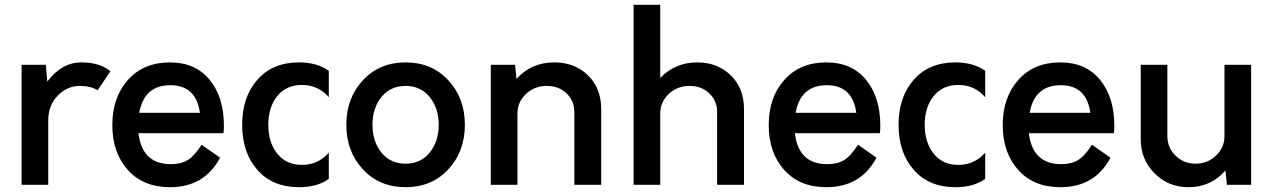

<svg xmlns="http://www.w3.org/2000/svg" viewBox="-20 -770 5303 800"><path d="M319 -510Q397 -510 440 -473L387 -394Q357 -412 313 -412Q260 -412 220.5 -371.5Q181 -331 181 -268V0H70V-500H171L177 -430Q237 -510 319 -510Z M913 -246Q913 -225 911 -215H557Q572 -86 692 -86Q734 -86 762 -103Q790 -120 820 -167L897 -113Q832 10 688 10Q577 10 512.5 -62Q448 -134 448 -249Q448 -364 513 -437Q578 -510 688 -510Q794 -510 853.5 -437.5Q913 -365 913 -246ZM690 -415Q581 -415 560 -300H813Q797 -415 690 -415Z M1226 10Q1116 10 1052.5 -62Q989 -134 989 -250Q989 -366 1052.5 -438Q1116 -510 1226 -510Q1301 -510 1350 -475V-365Q1306 -416 1238 -416Q1173 -416 1135.5 -370Q1098 -324 1098 -250Q1098 -176 1135.5 -129.5Q1173 -83 1238 -83Q1306 -83 1350 -134V-25Q1303 10 1226 10Z M1848 -64.5Q1779 10 1670 10Q1561 10 1492 -64.5Q1423 -139 1423 -250Q1423 -361 1492 -435.5Q1561 -510 1670 -510Q1779 -510 1848 -435.5Q1917 -361 1917 -250Q1917 -139 1848 -64.5ZM1569.5 -134Q1607 -88 1670 -88Q1733 -88 1770.5 -134.5Q1808 -181 1808 -250Q1808 -319 1770.5 -365.5Q1733 -412 1670 -412Q1607 -412 1569.5 -366Q1532 -320 1532 -250Q1532 -180 1569.5 -134Z M2290 -510Q2375 -510 2430 -456Q2485 -402 2485 -316V0H2373V-303Q2373 -350 2340.5 -381Q2308 -412 2258 -412Q2207 -412 2171.5 -378.5Q2136 -345 2136 -297V0H2025V-500H2126L2132 -441Q2193 -510 2290 -510Z M2885 -510Q2970 -510 3025 -456Q3080 -402 3080 -316V0H2968V-303Q2968 -350 2935.5 -381Q2903 -412 2853 -412Q2802 -412 2766.5 -378.5Q2731 -345 2731 -297V0H2620V-750H2731V-445Q2793 -510 2885 -510Z M3648 -246Q3648 -225 3646 -215H3292Q3307 -86 3427 -86Q3469 -86 3497 -103Q3525 -120 3555 -167L3632 -113Q3567 10 3423 10Q3312 10 3247.5 -62Q3183 -134 3183 -249Q3183 -364 3248 -437Q3313 -510 3423 -510Q3529 -510 3588.5 -437.5Q3648 -365 3648 -246ZM3425 -415Q3316 -415 3295 -300H3548Q3532 -415 3425 -415Z M3961 10Q3851 10 3787.5 -62Q3724 -134 3724 -250Q3724 -366 3787.5 -438Q3851 -510 3961 -510Q4036 -510 4085 -475V-365Q4041 -416 3973 -416Q3908 -416 3870.5 -370Q3833 -324 3833 -250Q3833 -176 3870.5 -129.5Q3908 -83 3973 -83Q4041 -83 4085 -134V-25Q4038 10 3961 10Z M4623 -246Q4623 -225 4621 -215H4267Q4282 -86 4402 -86Q4444 -86 4472 -103Q4500 -120 4530 -167L4607 -113Q4542 10 4398 10Q4287 10 4222.5 -62Q4158 -134 4158 -249Q4158 -364 4223 -437Q4288 -510 4398 -510Q4504 -510 4563.5 -437.5Q4623 -365 4623 -246ZM4400 -415Q4291 -415 4270 -300H4523Q4507 -415 4400 -415Z M5082 -500H5193V0H5092L5086 -60Q5026 10 4932 10Q4848 10 4790.5 -48Q4733 -106 4733 -190V-500H4844V-203Q4844 -155 4878 -121.5Q4912 -88 4961 -88Q5011 -88 5046.5 -121.5Q5082 -155 5082 -203Z"/></svg>

Font: Orkney Medium
Style: Regular
Weight: 500
Designer: Samuel Oakes and Alfredo Marco Pradil
Foundry: Alfredo Marco Pradil
Version: 1.0; ttfautohint (v1.5)